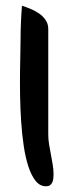

<svg xmlns="http://www.w3.org/2000/svg" viewBox="-20 -650 208 674"><path d="M52.2 -511.7Q52.2 -541.5 53.5 -570.8Q54.7 -600.1 57.1 -629.9Q71.3 -625.5 87.6 -618.7Q104 -611.8 117.7 -602.3Q131.3 -592.8 140.4 -579.3Q149.4 -565.9 149.4 -548.3V-178.7Q149.4 -160.6 152.3 -143.1Q155.3 -125.5 158.7 -107.7Q162.1 -89.8 165 -72.3Q168 -54.7 168 -36.6Q168 -29.8 167 -22.5Q166 -15.1 163.3 -9.3Q160.6 -3.4 155.5 0.2Q150.4 3.9 141.6 3.9Q120.1 3.9 105 -15.1Q89.8 -34.2 79.6 -65.7Q69.3 -97.2 63.2 -138.4Q57.1 -179.7 54.2 -224.4Q51.3 -269 50.5 -314.2Q49.8 -359.4 50.3 -398.2Q50.8 -437 51.5 -467Q52.2 -497.1 52.2 -511.7Z"/></svg>

Font: RIT Kutty
Style: Bold
Weight: 700
Designer: Artist Kutty Kodungallur
Foundry: Rachana Institute of Technology
Version: 1.3.2